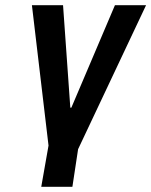

<svg xmlns="http://www.w3.org/2000/svg" viewBox="-20 -520 583 740"><path d="M139 200 167 41 103 -500H223L251 -105H255L423 -500H543L281 55L259 200Z"/></svg>

Font: Cuprum
Style: Bold Italic
Weight: 700
Italic angle: -10°
Designer: Jovanny Lemonad
Foundry: Jovanny Lemonad
Version: Version 3.000